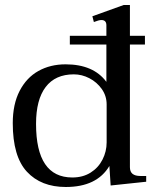

<svg xmlns="http://www.w3.org/2000/svg" viewBox="-20 -737 625 767"><path d="M564 -34V-11L422 4L417 -74Q367 10 243 10Q144 10 87.5 -51Q31 -112 31 -245Q31 -321 58.5 -374Q86 -427 133.5 -453.5Q181 -480 242 -480Q353 -480 405 -410V-559H259V-594H405V-636Q405 -657 385 -657Q375 -657 355 -649L349 -672L474 -717H499V-594H559V-559H499V-69Q499 -51 509.5 -42.5Q520 -34 541 -34ZM406 -320Q406 -354 386.5 -381.5Q367 -409 337 -424.5Q307 -440 275 -440Q201 -440 162.5 -389.5Q124 -339 124 -242Q124 -28 269 -28Q311 -28 342 -47.5Q373 -67 389.5 -99.5Q406 -132 406 -168Z"/></svg>

Font: TavirajRegular
Style: Regular
Weight: 400
Designer: Katatrad Team
Foundry: CadsonDemak
Version: Version 1.001